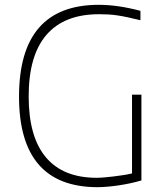

<svg xmlns="http://www.w3.org/2000/svg" viewBox="-20 -769 678 797"><path d="M382 8Q59 6 59 -368Q59 -749 390 -749Q469 -749 563 -724V-685Q534 -692 511 -697Q488 -702 468 -705Q448 -708 429.5 -709Q411 -710 391 -710Q247 -710 173 -624.5Q99 -539 99 -369Q99 -201 170.5 -116Q242 -31 381 -31Q394 -31 412.5 -32.5Q431 -34 451 -36.5Q471 -39 491 -42Q511 -45 528 -49V-376H567V-20Q523 -7 472.5 0.5Q422 8 382 8Z"/></svg>

Font: Encode Sans Normal
Style: Thin
Weight: 100
Designer: Pablo Impallari, Andres Torresi
Foundry: Pablo Impallari, Andres Torresi
Version: Version 1.000; ttfautohint (v1.00) -l 8 -r 50 -G 200 -x 14 -